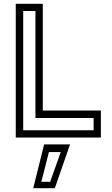

<svg xmlns="http://www.w3.org/2000/svg" viewBox="-20 -720 586 1005"><path d="M62.5 0V-700H204V-141.5H508V0ZM101.5 -38H470V-102.5H165.5V-662.5H101.5ZM154 265 211 36H346.5L267 265ZM196.5 231.5H242.5L298 76H236Z"/></svg>

Font: Tourney
Style: Regular
Weight: 400
Designer: Tyler Finck
Foundry: Etcetera Type Co
Version: Version 1.015